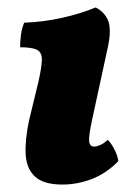

<svg xmlns="http://www.w3.org/2000/svg" viewBox="-20 -487 361 516"><path d="M148 9Q97 9 74 -12.5Q51 -34 49 -72.5Q47 -111 58 -163L83 -266Q92 -306 92.5 -326Q93 -346 79.5 -353Q66 -360 34 -360Q34 -377 36.5 -394.5Q39 -412 45 -426Q97 -428 146.5 -439Q196 -450 237 -467Q261 -455 270.5 -431.5Q280 -408 270 -361L229 -172Q218 -122 219.5 -107.5Q221 -93 233 -93Q240 -93 249 -97Q258 -101 270 -111Q279 -102 287.5 -85.5Q296 -69 298 -54Q266 -21 227 -6Q188 9 148 9Z"/></svg>

Font: Vollkorn ExtraBold
Style: Italic
Weight: 800
Italic angle: -11°
Designer: Friedrich Althausen
Foundry: Friedrich Althausen
Version: Version 5.000; ttfautohint (v1.8.3)